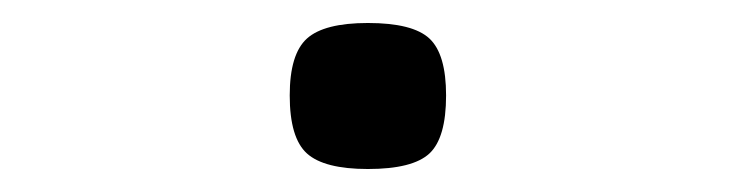

<svg xmlns="http://www.w3.org/2000/svg" viewBox="-20 -483 640 167"><path d="M300 -336Q262 -336 247 -349.5Q232 -363 232 -400Q232 -436 247 -449.5Q262 -463 300 -463Q339 -463 353.5 -449.5Q368 -436 368 -400Q368 -363 353.5 -349.5Q339 -336 300 -336Z"/></svg>

Font: Victor Mono Thin Light
Style: Regular
Weight: 300
Monospace: yes
Version: Version 1.561;gftools[0.9.30]